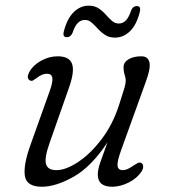

<svg xmlns="http://www.w3.org/2000/svg" viewBox="-20 -666 614 694"><path d="M491 -77Q497 -73.5 497.5 -64.8Q498 -56 491.5 -46Q475.5 -21.5 445 -6.2Q414.5 9 385.5 9Q333.5 9 333.5 -35Q333.5 -52.5 342 -77.8Q350.5 -103 368.5 -151.5Q310 -63 245.8 -27Q181.5 9 131.5 9Q75.5 9 69.8 -30.8Q64 -70.5 91 -144.5L159 -335Q171.5 -369 169.2 -384.2Q167 -399.5 150 -399.5Q141.5 -399.5 132.8 -396.2Q124 -393 112.5 -384Q105 -378.5 99.2 -375.2Q93.5 -372 87 -376Q74.5 -384 86 -406Q99.5 -430.5 128.5 -446.5Q157.5 -462.5 188.5 -462.5Q230 -462.5 240.2 -435.8Q250.5 -409 229.5 -349.5L160 -151.5Q140 -95.5 146.2 -73.2Q152.5 -51 184 -51Q217.5 -51 261.5 -79.8Q305.5 -108.5 346.2 -161.5Q387 -214.5 410.5 -287Q425.5 -333 430 -349Q434.5 -365 434.5 -375Q434.5 -384 430.5 -396.2Q426.5 -408.5 426.5 -422.5Q426.5 -441 444.8 -451.8Q463 -462.5 491 -462.5Q515.5 -462.5 520.2 -440.2Q525 -418 506.5 -369L418.5 -125Q403 -82.5 404.8 -66.8Q406.5 -51 424.5 -51Q440 -51 463 -68Q471.5 -73.5 478 -76.8Q484.5 -80 491 -77ZM396 -530Q374.5 -530 359.8 -539.8Q345 -549.5 333.8 -562Q322.5 -574.5 311.5 -584.2Q300.5 -594 287 -594Q257 -594 242.5 -548Q235.5 -531.5 221.5 -531.5Q205 -531.5 211 -553.5Q223 -599.5 246.8 -622.5Q270.5 -645.5 300.5 -645.5Q322 -645.5 336.5 -635.8Q351 -626 362.2 -613.2Q373.5 -600.5 384.5 -590.8Q395.5 -581 409.5 -581Q439 -581 453.5 -627Q460 -644 475 -644Q491 -644 485 -621.5Q473 -575 449.2 -552.5Q425.5 -530 396 -530Z"/></svg>

Font: Fraunces 9pt S100 Light
Style: Italic
Weight: 300
Italic angle: -16°
Version: Version 1.000; ttfautohint (v1.8.3)